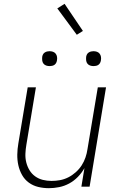

<svg xmlns="http://www.w3.org/2000/svg" viewBox="-20 -977 640 1005"><path d="M236 8Q207 8 180 1.5Q153 -5 131 -21Q109 -37 95.5 -61Q82 -85 76 -112Q70 -139 70.5 -168Q71 -197 76 -226L125 -520H168L118 -219Q114 -196 113 -172.5Q112 -149 117.5 -127Q123 -105 134.5 -86Q146 -67 164 -54Q182 -41 204 -35.5Q226 -30 250 -30Q272 -30 294 -34Q316 -38 337 -48.5Q358 -59 376.5 -75.5Q395 -92 407.5 -111.5Q420 -131 427.5 -153Q435 -175 438 -197L492 -520H535L449 0H406L422 -97Q408 -72 387.5 -51Q367 -30 342 -16.5Q317 -3 289.5 2.5Q262 8 236 8ZM470 -631Q460 -631 451.5 -634Q443 -637 437.5 -644Q432 -651 431 -660.5Q430 -670 431 -680Q432 -686 435 -692Q438 -698 444 -702Q450 -706 456.5 -707.5Q463 -709 469 -709Q479 -709 487.5 -706Q496 -703 501.5 -696Q507 -689 508.5 -679.5Q510 -670 508 -660Q507 -654 504 -648Q501 -642 495.5 -638Q490 -634 483 -632.5Q476 -631 470 -631ZM240 -631Q230 -631 221.5 -634Q213 -637 207.5 -644Q202 -651 201 -660.5Q200 -670 201 -680Q202 -686 205 -692Q208 -698 214 -702Q220 -706 226.5 -707.5Q233 -709 239 -709Q249 -709 257.5 -706Q266 -703 271.5 -696Q277 -689 278.5 -679.5Q280 -670 278 -660Q277 -654 274 -648Q271 -642 265.5 -638Q260 -634 253 -632.5Q246 -631 240 -631ZM382 -795 280 -933 318 -957 414 -815Z"/></svg>

Font: Iosevka Aile Extralight
Style: Italic
Weight: 200
Italic angle: -9°
Designer: Belleve Invis
Foundry: Belleve Invis
Version: Version 31.1.0; ttfautohint (v1.8.4)